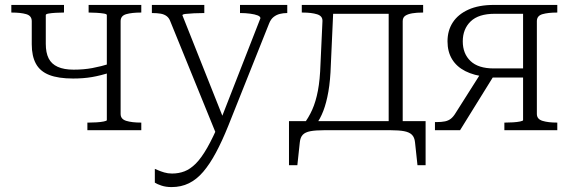

<svg xmlns="http://www.w3.org/2000/svg" viewBox="-20 -529 2319 780"><path d="M414 -41V-468Q414 -472 401.5 -474Q389 -476 372.5 -477Q356 -478 342 -478H340V-509H554V-478H552Q516 -478 493 -471.5Q470 -465 470 -443V-66Q470 -45 493 -38Q516 -31 552 -31H554V0H335V-31H342Q356 -31 372.5 -32Q389 -33 401.5 -35.5Q414 -38 414 -41ZM109 -349V-443Q109 -465 86.5 -471.5Q64 -478 28 -478H26V-509H240V-478H237Q223 -478 206 -477Q189 -476 177.5 -474Q166 -472 166 -468V-351Q166 -315 177.5 -292Q189 -269 214.5 -257.5Q240 -246 279 -246Q320 -246 355 -252.5Q390 -259 429 -271V-235Q389 -222 354 -216Q319 -210 277 -210Q217 -210 180 -224.5Q143 -239 126 -270Q109 -301 109 -349Z M892 -37 883 -8 858 15 672 -442Q667 -456 657 -463.5Q647 -471 632.5 -473.5Q618 -476 598 -476H597V-509H810V-476H808Q788 -476 768 -475Q748 -474 734.5 -472.5Q721 -471 721 -467ZM907 -17Q882 45 857 91.5Q832 138 805.5 169Q779 200 747.5 215.5Q716 231 677 231Q654 231 636 225Q618 219 609 213V157Q612 158 622 162.5Q632 167 647 171.5Q662 176 679 176Q706 176 729.5 167Q753 158 775.5 135.5Q798 113 822 71Q846 29 873 -35L879 -48L1038 -455Q1038 -462 1026.5 -466.5Q1015 -471 996 -473.5Q977 -476 958 -476H955V-509H1147V-476H1146Q1131 -476 1117 -472.5Q1103 -469 1091.5 -460Q1080 -451 1073 -433Z M1559 -9V-509H1699V-478H1697Q1673 -478 1655 -475Q1637 -472 1626.5 -465Q1616 -458 1616 -443V-9ZM1306 -473V-509H1590V-473ZM1666 49Q1664 29 1653.5 18.5Q1643 8 1622 4Q1601 0 1567 0H1297Q1262 0 1241 4Q1220 8 1210 18.5Q1200 29 1198 49L1188 142H1154V-37H1709V142H1676ZM1282 -269 1290 -443Q1291 -464 1268 -471Q1245 -478 1210 -478H1206V-509H1335L1324 -265Q1322 -202 1314 -156.5Q1306 -111 1293.5 -78.5Q1281 -46 1263 -22H1212Q1234 -51 1248.5 -83.5Q1263 -116 1271.5 -160.5Q1280 -205 1282 -269Z M2105 -473H1990Q1924 -473 1892 -442Q1860 -411 1860 -361Q1860 -311 1891.5 -281Q1923 -251 1986 -251H2124V-214H1970L1956 -217Q1906 -222 1870.5 -240Q1835 -258 1816.5 -288.5Q1798 -319 1798 -361Q1798 -405 1819.5 -438Q1841 -471 1883 -490Q1925 -509 1987 -509H2244V-478H2242Q2207 -478 2184 -471.5Q2161 -465 2161 -443V-66Q2161 -45 2184 -38Q2207 -31 2242 -31H2244V0H2029V-31H2033Q2047 -31 2064 -32Q2081 -33 2093 -35.5Q2105 -38 2105 -41ZM1933 -231 1986 -221 1849 0H1747V-33H1752Q1774 -33 1788 -36Q1802 -39 1812 -47Q1822 -55 1831 -70Z"/></svg>

Font: Roboto Serif 36pt ExtraLight
Style: Regular
Weight: 250
Designer: Greg Gazdowicz
Foundry: Commercial Type
Version: Version 1.008